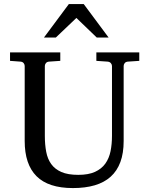

<svg xmlns="http://www.w3.org/2000/svg" viewBox="-20 -936 752 972"><path d="M627 -624Q616.2 -623 611.1 -616.2Q606 -609.4 606 -602.1V-222.2Q606 -160.6 589.4 -115.7Q572.8 -70.8 540.3 -41.5Q507.8 -12.2 459.7 2Q411.6 16.1 349.1 16.1Q225.1 16.1 165 -43.9Q105 -104 105 -222.2V-602.1Q105 -609.4 99.9 -616.2Q94.7 -623 84 -624L30.8 -627.9V-670.9H285.2V-627.9L228 -624Q217.3 -623 212.2 -616.2Q207 -609.4 207 -602.1V-248Q207 -204.1 213.9 -167.7Q220.7 -131.3 239.3 -105.5Q257.8 -79.6 290.8 -65.2Q323.7 -50.8 376 -50.8Q427.7 -50.8 460.9 -65.9Q494.1 -81.1 513.2 -107.7Q532.2 -134.3 539.6 -170.4Q546.9 -206.5 546.9 -248V-602.1Q546.9 -609.4 541.3 -616.2Q535.6 -623 524.9 -624L467.8 -627.9V-670.9H685.1V-627.9ZM469.7 -746.1 366.7 -845.2 262.7 -746.1H202.6L328.6 -915.5H403.8L529.8 -746.1Z"/></svg>

Font: BabelStone Ogham Pictish
Style: Regular
Weight: 400
Designer: Andrew West
Foundry: BabelStone
Version: Version 1.02 March 14, 2022